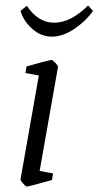

<svg xmlns="http://www.w3.org/2000/svg" viewBox="-20 -673 360 702"><path d="M55 -17 122 -397 73 -406 77 -430Q104 -438 130.5 -445Q157 -452 169 -454Q172 -454 182.5 -443Q193 -432 192 -428L125 -48L174 -39L170 -15Q86 9 78 9Q74 9 64.5 -2Q55 -13 55 -17ZM55 -633 78 -652Q119 -590 178 -590Q239 -590 302 -653L320 -633Q294 -596 252 -567.5Q210 -539 170 -539Q130 -539 98 -567.5Q66 -596 55 -633Z"/></svg>

Font: Grenze Light
Style: Italic
Weight: 300
Italic angle: -10°
Designer: Renata Polastri
Foundry: Omnibus-Type
Version: Version 1.002; ttfautohint (v1.8)